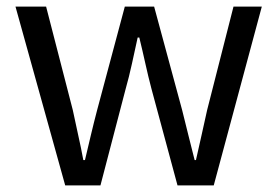

<svg xmlns="http://www.w3.org/2000/svg" viewBox="-20 -563 842 583"><path d="M178 0 27 -543H120L201 -229Q209 -190 217.5 -152.5Q226 -115 233 -77H238Q247 -115 256 -153Q265 -191 275 -229L359 -543H448L533 -229Q543 -190 552 -152.5Q561 -115 571 -77H575Q584 -115 592 -152.5Q600 -190 609 -229L689 -543H775L629 0H519L440 -293Q430 -331 421.5 -369.5Q413 -408 403 -449H398Q389 -408 380.5 -369Q372 -330 361 -291L285 0Z"/></svg>

Font: Source Han Sans SC
Style: Regular
Weight: 400
Designer: Ryoko NISHIZUKA 西塚涼子 (kana, bopomofo & ideographs); Paul D. Hunt (Latin, Greek & Cyrillic); Sandoll Communications 산돌커뮤니
Foundry: Adobe
Version: Version 2.002;hotconv 1.0.116;makeotfexe 2.5.65601; ttfautoh